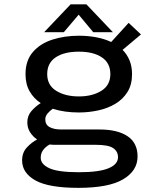

<svg xmlns="http://www.w3.org/2000/svg" viewBox="-20 -680 750 903"><path d="M351 -151Q318.5 -151 287.2 -155.2Q256 -159.5 228 -168.5Q214 -158.5 203.5 -146Q193 -133.5 193 -118.5Q193 -93 213.8 -82Q234.5 -71 267.5 -71H447.5Q532.5 -71 579.8 -39.5Q627 -8 627 56Q627 123 559.2 163.2Q491.5 203.5 348.5 203.5Q209 203.5 146.5 168.5Q84 133.5 84 74.5Q84 37 106.8 13Q129.5 -11 154.5 -24Q134 -38 121.2 -58.5Q108.5 -79 108.5 -104.5Q108.5 -136 128.5 -158.5Q148.5 -181 171.5 -195Q139 -216.5 119.5 -250.2Q100 -284 100 -331Q100 -395.5 134.8 -435.5Q169.5 -475.5 226.8 -493.8Q284 -512 351 -512Q393 -512 432 -504.8Q471 -497.5 503 -482.5L585 -572.5L643 -518L556.5 -445.5Q577.5 -424.5 589.2 -396Q601 -367.5 601 -331Q601 -282 579.8 -247.8Q558.5 -213.5 522.8 -192Q487 -170.5 442.2 -160.8Q397.5 -151 351 -151ZM351 -226.5Q414 -226.5 456.5 -252.8Q499 -279 499 -331.5Q499 -383.5 459.2 -410.2Q419.5 -437 351 -437Q281.5 -437 241.8 -410.2Q202 -383.5 202 -331.5Q202 -279 244.5 -252.8Q287 -226.5 351 -226.5ZM171.5 62Q171.5 92.5 212.2 111.2Q253 130 350.5 130Q446.5 130 490.8 111.2Q535 92.5 535 59.5Q535 32 512.2 16.5Q489.5 1 429 1H235.5Q224.5 1 213.5 -0.5Q196 9 183.8 24.5Q171.5 40 171.5 62ZM511 -528.5H418.5L350 -611L280 -528.5H187.5L312 -659.5H386.5Z"/></svg>

Font: League Mono
Style: Regular
Weight: 400
Width: 6
Designer: Tyler Finck
Foundry: The League of Moveable Type / Tyler Finck
Version: Version 2.300;RELEASE